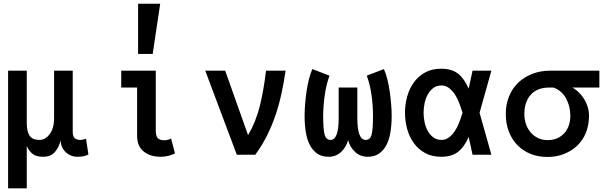

<svg xmlns="http://www.w3.org/2000/svg" viewBox="-20 -838 3315 1040"><path d="M308.1 -78.1Q299.8 -40 277.3 -14.4Q254.9 11.2 212.9 11.2Q175.8 11.2 156 -4.9Q136.2 -21 125 -46.9V182.1H23.9V-455.1H125V-169.9Q125 -144 129.9 -126.5Q134.8 -108.9 143.8 -98.4Q152.8 -87.9 166 -84Q179.2 -80.1 193.8 -80.1Q226.1 -80.1 249.5 -112.1Q272.9 -144 272.9 -195.8V-455.1H374V-122.1Q374 -99.1 385 -89.6Q396 -80.1 413.1 -80.1Q430.2 -80.1 445.8 -86.9L459 -1Q449.2 3.9 435.5 7.6Q421.9 11.2 397 11.2Q381.8 11.2 366.9 5.6Q352.1 0 339.1 -11Q326.2 -22 317.6 -38.6Q309.1 -55.2 308.1 -78.1Z M927.7 -6.8Q890.1 11.2 850.1 11.2Q793 11.2 757.8 -17.8Q722.7 -46.9 722.7 -101.1V-363.8H636.7V-455.1H823.7V-130.9Q823.7 -98.1 836.4 -88.1Q849.1 -78.1 869.1 -78.1Q879.9 -78.1 890.4 -81.1Q900.9 -84 906.7 -87.9ZM847.7 -817.9 807.1 -545.9H728V-817.9Z M1262.7 0 1091.8 -455.1H1199.7L1323.7 -106Q1365.7 -176.8 1387.2 -263.4Q1408.7 -350.1 1420.9 -455.1H1526.9Q1518.6 -397 1506.1 -337.9Q1493.7 -278.8 1474.6 -220.9Q1455.6 -163.1 1428.2 -107.4Q1400.9 -51.8 1362.8 0Z M1915.5 -363.8V-198.2Q1915.5 -80.1 1960.9 -80.1Q1985.8 -80.1 1993.2 -110.1Q2000.5 -140.1 2000.5 -210.9Q2000.5 -235.8 1998.5 -264.4Q1996.6 -293 1992.7 -321.5Q1988.8 -350.1 1982.2 -377Q1975.6 -403.8 1966.8 -428.2L2059.6 -463.9Q2069.8 -440.9 2077.9 -409.4Q2085.9 -377.9 2090.8 -344Q2095.7 -310.1 2098.6 -275.6Q2101.6 -241.2 2101.6 -210.9Q2101.6 -162.1 2094.7 -121.1Q2087.9 -80.1 2072.3 -51Q2056.6 -22 2032.2 -5.4Q2007.8 11.2 1971.7 11.2Q1932.6 11.2 1904.5 -13.9Q1876.5 -39.1 1865.7 -79.1Q1854.5 -39.1 1826.7 -13.9Q1798.8 11.2 1759.8 11.2Q1723.6 11.2 1699.2 -5.4Q1674.8 -22 1659.2 -51Q1643.6 -80.1 1636.7 -121.1Q1629.9 -162.1 1629.9 -210.9Q1629.9 -241.2 1632.8 -275.6Q1635.7 -310.1 1640.6 -344Q1645.5 -377.9 1653.6 -409.4Q1661.6 -440.9 1671.9 -463.9L1764.6 -428.2Q1755.9 -403.8 1749.3 -377Q1742.7 -350.1 1738.8 -321.5Q1734.9 -293 1732.7 -264.4Q1730.5 -235.8 1730.5 -210.9Q1730.5 -140.1 1738 -110.1Q1745.6 -80.1 1770.5 -80.1Q1814.5 -80.1 1814.5 -198.2V-363.8Z M2274.4 -227.1Q2274.4 -201.2 2280 -175Q2285.6 -148.9 2297.6 -127.9Q2309.6 -106.9 2327.6 -93.5Q2345.7 -80.1 2371.6 -80.1Q2393.6 -80.1 2411.6 -93.5Q2429.7 -106.9 2443.6 -127.9Q2457.5 -148.9 2467.5 -175Q2477.5 -201.2 2485.4 -227.1Q2477.5 -252.9 2467.5 -279.5Q2457.5 -306.2 2443.6 -327.1Q2429.7 -348.1 2411.6 -361.6Q2393.6 -375 2371.6 -375Q2345.7 -375 2327.6 -361.6Q2309.6 -348.1 2297.6 -327.1Q2285.6 -306.2 2280 -279.5Q2274.4 -252.9 2274.4 -227.1ZM2173.8 -227.1Q2173.8 -272.9 2185.8 -315.9Q2197.8 -358.9 2222.2 -392.3Q2246.6 -425.8 2283.2 -445.8Q2319.8 -465.8 2368.7 -465.8Q2427.7 -465.8 2461.7 -438.5Q2495.6 -411.1 2518.6 -357.9L2539.6 -455.1H2641.6L2577.6 -227.1L2641.6 0H2539.6L2518.6 -96.2Q2495.6 -43 2461.7 -15.9Q2427.7 11.2 2368.7 11.2Q2319.8 11.2 2283.2 -8.8Q2246.6 -28.8 2222.2 -62Q2197.8 -95.2 2185.8 -138.2Q2173.8 -181.2 2173.8 -227.1Z M3079.6 -363.8Q3098.6 -354 3115 -337.9Q3131.3 -321.8 3143.8 -302Q3156.2 -282.2 3163.3 -259Q3170.4 -235.8 3170.4 -210.9Q3170.4 -161.1 3154.1 -120.1Q3137.7 -79.1 3107.7 -50Q3077.6 -21 3036.1 -4.4Q2994.6 12.2 2945.3 12.2Q2895.5 12.2 2854 -4.4Q2812.5 -21 2782.5 -52Q2752.4 -83 2736.1 -125.5Q2719.7 -168 2719.7 -221.2Q2719.7 -272.9 2737.5 -316.4Q2755.4 -359.9 2787.4 -390.4Q2819.3 -420.9 2863.5 -438Q2907.7 -455.1 2959.5 -455.1H3226.6V-363.8ZM2955.6 -363.8Q2889.6 -363.8 2855 -325Q2820.3 -286.1 2820.3 -221.2Q2820.3 -190.9 2829.3 -165Q2838.4 -139.2 2855 -120.1Q2871.6 -101.1 2894.5 -90.1Q2917.5 -79.1 2945.3 -79.1Q2976.6 -79.1 2999.5 -89.6Q3022.5 -100.1 3038.1 -118.2Q3053.7 -136.2 3061.5 -160.2Q3069.3 -184.1 3069.3 -210.9Q3069.3 -262.2 3045.9 -305.2Q3022.5 -348.1 2977.5 -363.8Z"/></svg>

Font: Anonymous Pro
Style: Bold
Weight: 700
Monospace: yes
Designer: Mark Simonson
Version: Version 1.003